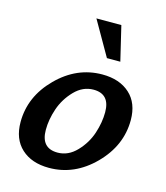

<svg xmlns="http://www.w3.org/2000/svg" viewBox="-117 -869 839 973"><g transform="rotate(15 302.5 -383.0)"><path d="M441.4 -599.6 398.4 -780.3H267.6L371.1 -599.6ZM569.3 -327.1C569.3 -386.4 551.4 -432.3 515.6 -464.8C479.8 -497.4 431.6 -513.7 371.1 -513.7C281.9 -513.7 203.1 -479.3 134.8 -410.6C66.4 -342 32.2 -263 32.2 -173.8C32.2 -114.6 50.1 -68.5 85.9 -35.6C121.7 -2.8 169.9 13.7 230.5 13.7C319.7 13.7 398.4 -20.8 466.8 -89.8C535.2 -158.9 569.3 -238 569.3 -327.1ZM433.6 -332C433.6 -296.2 427.2 -259.1 414.6 -220.7C401.9 -182.3 381 -147.9 352.1 -117.7C323.1 -87.4 290 -72.3 252.9 -72.3C195 -72.3 166 -104.5 166 -168.9C166 -204.8 172.5 -241.9 185.5 -280.3C198.6 -318.7 219.6 -352.9 248.5 -382.8C277.5 -412.8 310.5 -427.7 347.7 -427.7C404.9 -427.7 433.6 -395.8 433.6 -332Z"/></g></svg>

Font: FreeUniversal
Style: BoldItalic
Weight: 700
Italic angle: -11°
Version: Version 1.001